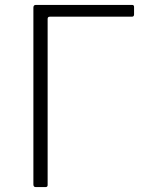

<svg xmlns="http://www.w3.org/2000/svg" viewBox="-20 -762 589 782"><path d="M116 -731Q116 -742 126 -742H518Q526 -742 526 -734V-703Q526 -694 517 -694H183Q174 -694 174 -685V-8Q174 0 165 0H126Q121 0 118.5 -2.5Q116 -5 116 -11Z"/></svg>

Font: Libre Franklin ExtraLight
Style: Regular
Weight: 250
Designer: Pablo Impallari, Rodrigo Fuenzalida, Nhung Nguyen
Foundry: Impallari Type
Version: Version 3.000